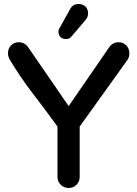

<svg xmlns="http://www.w3.org/2000/svg" viewBox="-20 -924 685 959"><path d="M20 -657V-659Q20 -682 35.5 -697.5Q51 -713 74 -713Q104 -713 122 -686L323 -394L524 -686Q542 -713 572 -713Q595 -713 610.5 -697.5Q626 -682 626 -659V-657Q626 -637 616 -624L378 -292V-40Q378 -17 362 -1Q346 15 323 15Q300 15 283.5 -1Q267 -17 267 -40V-292Q207 -375 145 -455.5Q83 -536 30 -624Q20 -641 20 -657ZM281 -790 331 -880Q337 -891 347 -897.5Q357 -904 373 -904Q394 -904 407 -891Q420 -878 420 -857Q420 -840 408 -825L339 -744Q333 -736 326.5 -732.5Q320 -729 309 -729Q292 -729 282 -739Q272 -749 272 -766Q272 -774 275.5 -780.5Q279 -787 281 -790Z"/></svg>

Font: Varela Round Precious
Style: Medium
Weight: 500
Designer: Joe Prince
Foundry: Joe Prince
Version: Version 1.000